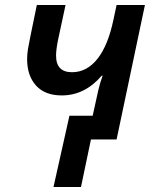

<svg xmlns="http://www.w3.org/2000/svg" viewBox="-20 -560 626 771"><path d="M243.2 -540 212.9 -398.9Q205.1 -359.9 205.1 -336.9Q205.1 -270 269 -270Q328.6 -270 371.3 -323.7Q414.1 -377.4 436 -482.9L448.2 -540H562L448.2 0H345.2L305.2 190.9H194.8L258.8 -95.2H352.1Q368.2 -170.4 375.2 -199.7Q382.3 -229 392.1 -255.9H388.2Q320.3 -176.8 228 -176.8Q160.6 -176.8 124.8 -216.3Q88.9 -255.9 88.9 -323.2Q88.9 -340.8 92.3 -363Q95.7 -385.3 127.9 -540Z"/></svg>

Font: Open Sans Semibold
Style: Italic
Weight: 600
Italic angle: -12°
Foundry: Ascender Corporation
Version: Version 1.10